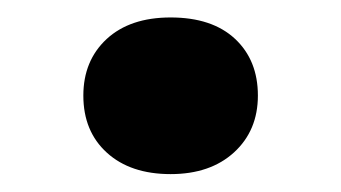

<svg xmlns="http://www.w3.org/2000/svg" viewBox="-20 -185 391 220"><path d="M175.5 14.5Q129.5 14.5 102.5 -10Q75.5 -34.5 75.5 -75.5Q75.5 -115.5 102.2 -140.3Q129 -165 175.5 -165Q223 -165 249.3 -140.5Q275.5 -116 275.5 -75.5Q275.5 -35.5 248.3 -10.5Q221 14.5 175.5 14.5Z"/></svg>

Font: Literata Variable Black
Style: Regular
Weight: 900
Designer: Latin by Veronika Burian and Jose Scaglione. Greek by Irene Vlachou. Cyrillic by Vera Evstafieva.
Foundry: TypeTogether
Version: Version 3.021